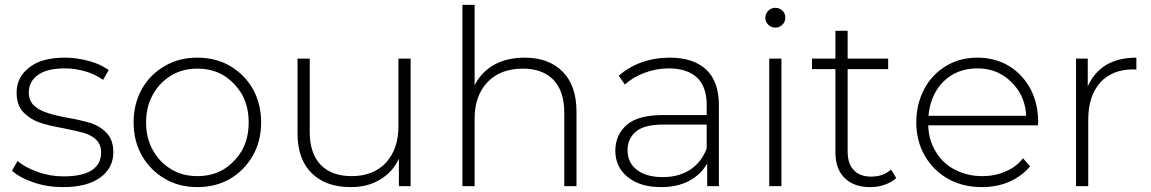

<svg xmlns="http://www.w3.org/2000/svg" viewBox="-20 -762 4713 786"><path d="M238 4Q174 4 118 -15Q60 -35 29 -63L52 -103Q83 -76 135 -58Q184 -40 240 -40Q319 -40 357 -66Q394 -91 394 -138Q394 -170 374 -190Q354 -209 323 -218Q299 -225 240 -237Q177 -248 140 -261Q102 -275 75 -303Q48 -332 48 -383Q48 -446 100 -486Q150 -526 246 -526Q294 -526 345 -512Q391 -500 425 -475L402 -435Q370 -458 329 -470Q288 -482 245 -482Q172 -482 135 -455Q98 -428 98 -384Q98 -350 119 -330Q141 -310 171 -301Q202 -290 256 -280Q314 -270 355 -257Q394 -243 418 -216Q444 -187 444 -139Q444 -74 390 -35Q336 4 238 4Z M655 -30Q595 -65 561 -125Q527 -184 527 -261Q527 -337 561 -398Q595 -458 655 -492Q713 -526 788 -526Q863 -526 922 -492Q981 -457 1015 -398Q1049 -337 1049 -261Q1049 -184 1015 -125Q981 -65 922 -30Q863 4 788 4Q713 4 655 -30ZM896 -69Q942 -98 971 -147Q998 -196 998 -261Q998 -326 971 -375Q942 -424 896 -453Q849 -481 788 -481Q727 -481 681 -453Q633 -424 606 -375Q578 -326 578 -261Q578 -196 606 -147Q633 -98 681 -69Q727 -41 788 -41Q849 -41 896 -69Z M1611 -522H1661V0H1613V-112Q1588 -58 1536 -27Q1486 4 1416 4Q1314 4 1256 -53Q1198 -110 1198 -217V-522H1248V-221Q1248 -134 1293 -87Q1338 -41 1420 -41Q1508 -41 1560 -96Q1611 -152 1611 -244Z M2128 -526Q2226 -526 2283 -469Q2340 -412 2340 -305V0H2290V-301Q2290 -388 2246 -435Q2201 -481 2121 -481Q2028 -481 1976 -426Q1923 -370 1923 -278V0H1873V-742H1923V-413Q1950 -467 2003 -497Q2056 -526 2128 -526Z M2722 -526Q2819 -526 2871 -477Q2923 -428 2923 -331V0H2875V-93Q2850 -48 2802 -22Q2753 4 2687 4Q2600 4 2550 -37Q2499 -78 2499 -145Q2499 -210 2546 -251Q2592 -291 2694 -291H2873V-333Q2873 -406 2834 -444Q2793 -482 2718 -482Q2666 -482 2619 -464Q2571 -446 2538 -416L2513 -452Q2554 -488 2607 -507Q2661 -526 2722 -526ZM2694 -37Q2758 -37 2805 -67Q2851 -97 2873 -154V-252H2695Q2618 -252 2584 -224Q2549 -195 2549 -147Q2549 -96 2587 -67Q2625 -37 2694 -37Z M3129 0V-522H3179V0ZM3125 -661Q3113 -672 3113 -689Q3113 -706 3125 -718Q3137 -730 3154 -730Q3170 -730 3183 -719Q3195 -707 3195 -690Q3195 -673 3183 -661Q3171 -649 3154 -649Q3137 -649 3125 -661Z M3628 -68 3649 -33Q3629 -15 3602 -6Q3575 4 3542 4Q3475 4 3437 -34Q3400 -71 3400 -138V-479H3304V-522H3400V-636H3450V-522H3616V-479H3450V-143Q3450 -91 3475 -66Q3499 -39 3547 -39Q3596 -39 3628 -68Z M4230 -263 4229 -249H3780Q3781 -189 3811 -141Q3839 -93 3890 -67Q3940 -41 4001 -41Q4054 -41 4096 -60Q4140 -78 4168 -114L4197 -81Q4162 -40 4112 -18Q4061 4 4000 4Q3922 4 3861 -30Q3801 -64 3766 -124Q3731 -185 3731 -261Q3731 -336 3764 -398Q3795 -457 3853 -492Q3909 -526 3981 -526Q4052 -526 4109 -493Q4166 -458 4198 -399Q4230 -338 4230 -263ZM3981 -482Q3926 -482 3882 -458Q3837 -432 3812 -389Q3786 -345 3781 -288H4181Q4178 -345 4151 -388Q4124 -431 4080 -457Q4037 -482 3981 -482Z M4433 -408Q4457 -464 4508 -496Q4559 -526 4632 -526V-477L4620 -478Q4533 -478 4484 -424Q4435 -369 4435 -272V0H4385V-522H4433Z"/></svg>

Font: Montserrat Light Alt1
Style: Light
Weight: 500
Designer: Differentunic
Foundry: Julieta Ulanovsky
Version: 0.1